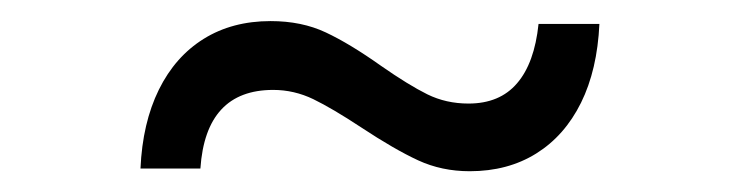

<svg xmlns="http://www.w3.org/2000/svg" viewBox="-20 -353 704 183"><path d="M113.9 -192.4Q115.8 -235.8 131.4 -267.5Q147 -299.1 174.2 -316Q201.4 -332.9 237.9 -332.9Q267.6 -332.9 290.5 -322.1Q313.5 -311.3 343.1 -290.3Q369.5 -271.9 387.3 -263.1Q405.2 -254.3 426.5 -254.3Q456.3 -254.3 472.8 -273.6Q489.4 -292.8 493.3 -330.2H551.3Q549.3 -286.5 533.8 -255.1Q518.2 -223.6 491.1 -206.7Q464 -189.8 427.7 -189.8Q401 -189.8 378.5 -200.2Q356 -210.6 324.2 -231.6Q296.9 -249.6 278.6 -258.5Q260.3 -267.3 240.4 -267.3Q176.1 -267.3 171 -192.4Z"/></svg>

Font: DavidDev Light
Style: Regular
Weight: 300
Designer: David.dev
Foundry: David.dev
Version: Version 1.001;FEAKit 1.0